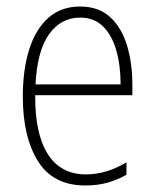

<svg xmlns="http://www.w3.org/2000/svg" viewBox="-20 -559 475 589"><path d="M226 -539Q283 -539 318.5 -506Q354 -473 370 -418.5Q386 -364 386 -300V-267H88Q87 -149 126.5 -86.5Q166 -24 244 -24Q306 -24 368 -61V-23Q340 -7 309.5 1.5Q279 10 242 10Q143 10 96.5 -64.5Q50 -139 50 -263Q50 -345 69.5 -407Q89 -469 128 -504Q167 -539 226 -539ZM226 -505Q167 -505 130.5 -454Q94 -403 89 -300H350Q350 -357 337 -403.5Q324 -450 296.5 -477.5Q269 -505 226 -505Z"/></svg>

Font: Noto Sans Lao Looped Condensed ExtraLight
Style: Regular
Weight: 200
Width: 3
Designer: Mark Frömberg, Ben Mitchell
Foundry: The Fontpad Ltd
Version: Version 1.002; ttfautohint (v1.8.4.7-5d5b)